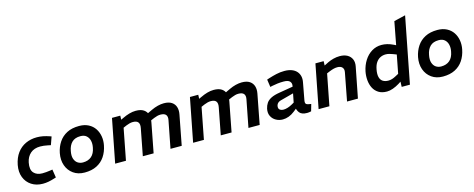

<svg xmlns="http://www.w3.org/2000/svg" viewBox="-35 -1464 5345 2165"><g transform="rotate(-15 2637.0 -381.0)"><path d="M269 8Q193 8 137.5 -28Q82 -64 57.5 -127Q33 -190 48 -270Q64 -352 104.5 -406.5Q145 -461 204.5 -488.5Q264 -516 336 -516Q373 -516 408 -509Q443 -502 484 -488L500 -482L467 -389L433 -396Q409 -401 387.5 -403.5Q366 -406 346 -406Q275 -406 231.5 -368Q188 -330 175 -265Q159 -183 194 -145Q229 -107 293 -107Q334 -107 388 -115L412 -119L427 -23L408 -17Q367 -4 334.5 2Q302 8 269 8Z M757 8Q680 8 626 -30.5Q572 -69 549 -133.5Q526 -198 541 -277Q555 -347 591 -401Q627 -455 686 -485.5Q745 -516 829 -516Q892 -516 938 -492Q984 -468 1011 -427.5Q1038 -387 1046.5 -336Q1055 -285 1044 -231Q1030 -160 994 -106Q958 -52 899 -22Q840 8 757 8ZM767 -107Q828 -107 866.5 -140Q905 -173 917 -240Q926 -283 917.5 -319.5Q909 -356 883.5 -378.5Q858 -401 814 -401Q749 -401 713.5 -365.5Q678 -330 667 -268Q656 -214 668 -178Q680 -142 706.5 -124.5Q733 -107 767 -107Z M1113 0 1212 -508H1309L1306 -425L1272 -445L1335 -474Q1376 -494 1415 -505Q1454 -516 1490 -516Q1549 -516 1582.5 -493.5Q1616 -471 1627 -432Q1638 -393 1628 -343L1562 0H1436L1496 -312Q1505 -357 1488 -379.5Q1471 -402 1426 -402Q1407 -402 1388 -397Q1369 -392 1349 -384L1310 -367L1239 0ZM1759 0 1821 -319Q1829 -359 1811.5 -380.5Q1794 -402 1748 -402Q1729 -402 1710.5 -397Q1692 -392 1672 -384L1623 -363L1599 -445L1671 -479Q1709 -497 1746.5 -506.5Q1784 -516 1818 -516Q1876 -516 1909.5 -493.5Q1943 -471 1954.5 -433.5Q1966 -396 1957 -349L1890 0Z M2023 0 2122 -508H2219L2216 -425L2182 -445L2245 -474Q2286 -494 2325 -505Q2364 -516 2400 -516Q2459 -516 2492.5 -493.5Q2526 -471 2537 -432Q2548 -393 2538 -343L2472 0H2346L2406 -312Q2415 -357 2398 -379.5Q2381 -402 2336 -402Q2317 -402 2298 -397Q2279 -392 2259 -384L2220 -367L2149 0ZM2669 0 2731 -319Q2739 -359 2721.5 -380.5Q2704 -402 2658 -402Q2639 -402 2620.5 -397Q2602 -392 2582 -384L2533 -363L2509 -445L2581 -479Q2619 -497 2656.5 -506.5Q2694 -516 2728 -516Q2786 -516 2819.5 -493.5Q2853 -471 2864.5 -433.5Q2876 -396 2867 -349L2800 0Z M3400 2Q3387 5 3374.5 6.5Q3362 8 3353 8Q3289 8 3264 -25Q3239 -58 3237 -103L3232 -126L3272 -329Q3278 -361 3258.5 -382Q3239 -403 3186 -403Q3149 -403 3116 -399Q3083 -395 3054 -389L3027 -383L3014 -472L3041 -481Q3085 -495 3131 -505.5Q3177 -516 3226 -516Q3273 -516 3308.5 -503Q3344 -490 3366 -466Q3388 -442 3396 -409.5Q3404 -377 3396 -337L3359 -137Q3353 -104 3366.5 -93.5Q3380 -83 3423 -78ZM3070 8Q3027 8 2991 -12Q2955 -32 2936.5 -68.5Q2918 -105 2928 -155Q2936 -191 2954.5 -218.5Q2973 -246 3010.5 -265Q3048 -284 3111 -294L3290 -324L3275 -252L3106 -207Q3089 -203 3077.5 -195.5Q3066 -188 3059.5 -178Q3053 -168 3050 -155Q3045 -124 3062 -110.5Q3079 -97 3107 -97Q3127 -97 3154 -105Q3181 -113 3209 -129L3256 -156L3267 -91L3208 -44Q3175 -18 3140 -5Q3105 8 3070 8Z M3488 0 3587 -508H3683L3680 -425L3654 -444L3732 -483Q3761 -497 3797.5 -506.5Q3834 -516 3871 -516Q3924 -516 3959.5 -496Q3995 -476 4010.5 -440.5Q4026 -405 4017 -358L3947 0H3820L3882 -325Q3889 -360 3871 -381Q3853 -402 3814 -402Q3792 -402 3770 -396.5Q3748 -391 3721 -380L3685 -365L3614 0Z M4286 8Q4227 8 4188 -16.5Q4149 -41 4128.5 -81.5Q4108 -122 4103.5 -172.5Q4099 -223 4109 -274Q4123 -343 4158 -398Q4193 -453 4244.5 -484.5Q4296 -516 4359 -516Q4391 -516 4424.5 -508Q4458 -500 4497 -481L4549 -455L4511 -427L4570 -738L4704 -770L4554 0H4458L4461 -93L4450 -114L4499 -367L4460 -382Q4444 -388 4422 -394.5Q4400 -401 4377 -401Q4343 -401 4314 -386.5Q4285 -372 4264.5 -342Q4244 -312 4235 -263Q4225 -211 4233.5 -176Q4242 -141 4267.5 -124Q4293 -107 4333 -107Q4354 -107 4375.5 -113.5Q4397 -120 4417 -131L4464 -156L4473 -69L4430 -41Q4394 -19 4356 -5.5Q4318 8 4286 8Z M4939 8Q4862 8 4808 -30.5Q4754 -69 4731 -133.5Q4708 -198 4723 -277Q4737 -347 4773 -401Q4809 -455 4868 -485.5Q4927 -516 5011 -516Q5074 -516 5120 -492Q5166 -468 5193 -427.5Q5220 -387 5228.5 -336Q5237 -285 5226 -231Q5212 -160 5176 -106Q5140 -52 5081 -22Q5022 8 4939 8ZM4949 -107Q5010 -107 5048.5 -140Q5087 -173 5099 -240Q5108 -283 5099.5 -319.5Q5091 -356 5065.5 -378.5Q5040 -401 4996 -401Q4931 -401 4895.5 -365.5Q4860 -330 4849 -268Q4838 -214 4850 -178Q4862 -142 4888.5 -124.5Q4915 -107 4949 -107Z"/></g></svg>

Font: REM Medium
Style: Italic
Weight: 500
Italic angle: -11°
Designer: Octavio Pardo
Foundry: Ashler Design
Version: Version 1.005;gftools[0.9.28]